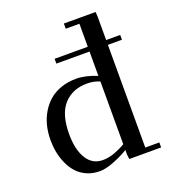

<svg xmlns="http://www.w3.org/2000/svg" viewBox="-135 -829 831 935"><g transform="rotate(-20 281.0 -361.0)"><path d="M47.9 -217.8Q47.9 -255.9 56.4 -290.8Q64.9 -325.7 82.8 -356Q100.6 -386.2 126 -408.4Q151.4 -430.7 187.5 -443.4Q223.6 -456.1 267.1 -456.1Q314 -456.1 374 -432.1V-558.1H202.1V-583H374V-702.1H303.2V-729H467.8L469.2 -702.1V-583H542V-558.1H469.2V-25.9H542V0H377L374 -23.9V-47.9Q343.3 -28.8 299.1 -11Q254.9 6.8 223.1 6.8Q186 6.8 156 -6.6Q126 -20 106.2 -42Q86.4 -64 73 -93.5Q59.6 -123 53.7 -154.1Q47.9 -185.1 47.9 -217.8ZM143.1 -213.9Q143.1 -133.8 172.1 -86.4Q201.2 -39.1 254.9 -39.1Q286.6 -39.1 319.1 -51.5Q351.6 -64 374 -78.1V-402.8Q345.2 -416 308.1 -416Q232.9 -416 188 -366.5Q143.1 -316.9 143.1 -213.9Z"/></g></svg>

Font: Dehuti
Style: Bold
Weight: 700
Version: Version 1.2